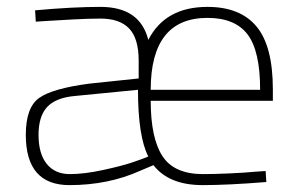

<svg xmlns="http://www.w3.org/2000/svg" viewBox="-20 -529 868 558"><path d="M570 -23Q601 -23 646.5 -25Q692 -27 722 -30L752 -32L754 0Q642 9 569 9Q471 9 426 -49L388 -33Q295 9 182 9Q55 9 55 -137Q55 -217 94 -244.5Q133 -272 240 -286L383 -301V-353Q383 -417 355.5 -446Q328 -475 272 -475Q239 -475 192 -472.5Q145 -470 114 -468L84 -466L82 -499Q192 -509 272 -509Q387 -509 411 -413Q460 -509 583 -509Q678 -509 725.5 -452Q773 -395 773 -269V-236H418Q418 -128 452 -75.5Q486 -23 570 -23ZM183 -23Q225 -23 280 -35Q335 -47 364.5 -57Q394 -67 411 -74Q381 -133 381 -268L197 -250Q142 -245 117 -218Q92 -191 92 -137Q92 -82 116 -52.5Q140 -23 183 -23ZM418 -268H736Q736 -381 699.5 -429Q663 -477 583 -477Q418 -477 418 -268Z"/></svg>

Font: TypoPRO Titillium Maps
Style: 1 wt
Weight: 100
Designer: Campivisivi
Foundry: Accademia di Belle Arti di Urbino and students of MA course of Visual design
Version: Version 001.001